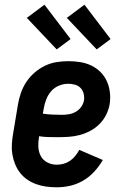

<svg xmlns="http://www.w3.org/2000/svg" viewBox="-20 -788 540 816"><path d="M221 8Q198 8 176 5Q154 2 133.5 -5.5Q113 -13 95.5 -25Q78 -37 65 -54Q52 -71 44 -91Q36 -111 32.5 -132.5Q29 -154 30.5 -177Q32 -200 36 -222L56 -342Q60 -367 68.5 -392Q77 -417 91.5 -439Q106 -461 126.5 -479Q147 -497 171 -508.5Q195 -520 220.5 -524Q246 -528 271 -528Q296 -528 321 -524Q346 -520 368 -509.5Q390 -499 407 -482Q424 -465 434 -443Q444 -421 447 -395.5Q450 -370 446 -345Q442 -322 431 -300Q420 -278 402.5 -260.5Q385 -243 363 -231.5Q341 -220 318 -214Q295 -208 271.5 -206.5Q248 -205 225 -205Q205 -205 185.5 -205.5Q166 -206 146 -209V-207Q142 -185 143 -163.5Q144 -142 153.5 -124.5Q163 -107 181.5 -97.5Q200 -88 221 -88Q236 -88 250.5 -92Q265 -96 277.5 -104.5Q290 -113 300 -125.5Q310 -138 317 -151L417 -108Q402 -82 381 -59Q360 -36 333.5 -20.5Q307 -5 278.5 1.5Q250 8 221 8ZM244 -300Q258 -300 273 -302.5Q288 -305 301.5 -312.5Q315 -320 324.5 -333Q334 -346 337 -361Q339 -376 335.5 -390Q332 -404 322.5 -414Q313 -424 299 -428Q285 -432 270 -432Q250 -432 230.5 -424Q211 -416 197.5 -400.5Q184 -385 176.5 -365.5Q169 -346 166 -327L162 -305Q162 -305 162 -305Q162 -305 162 -305Q182 -302 202.5 -301Q223 -300 244 -300ZM391 -578 264 -712 339 -768 450 -622ZM221 -578 94 -712 169 -768 280 -622Z"/></svg>

Font: Iosevka Gothic
Style: Bold Italic
Weight: 700
Italic angle: -9°
Monospace: yes
Designer: Belleve Invis
Foundry: Belleve Invis
Version: Version 15.5.1; ttfautohint (v1.8.4)